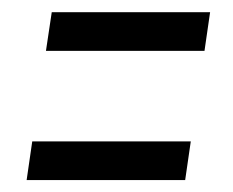

<svg xmlns="http://www.w3.org/2000/svg" viewBox="-20 -455 382 315"><path d="M293 -223 283.8 -159.6H23.7L32.9 -223ZM324.7 -435 315.5 -371.6H55.4L64.9 -435Z"/></svg>

Font: Georama
Style: Italic
Weight: 400
Width: 2
Italic angle: -9°
Designer: Jean-Baptiste Levee
Foundry: Production Type
Version: Version 1.000